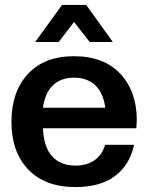

<svg xmlns="http://www.w3.org/2000/svg" viewBox="-20 -756 607 786"><path d="M289.1 9.8Q164.6 9.8 95.7 -62Q26.9 -133.8 26.9 -257.8Q26.9 -379.9 94 -452.9Q161.1 -525.9 283.2 -525.9Q405.3 -525.9 472.7 -453.6Q540 -381.3 540 -264.2Q540 -255.4 538.1 -231H155.8Q158.7 -154.3 193.4 -116.2Q228 -78.1 289.1 -78.1Q336.4 -78.1 367.4 -100.3Q398.4 -122.6 410.2 -163.1H528.8Q511.7 -81.5 451.4 -35.9Q391.1 9.8 289.1 9.8ZM155.8 -314.9H411.1Q402.8 -376 369.9 -407Q336.9 -438 283.2 -438Q229.5 -438 196.8 -407Q164.1 -376 155.8 -314.9ZM441.9 -584H347.2L283.2 -666L220.2 -584H124L233.9 -735.8H333Z"/></svg>

Font: Creato Display
Style: Bold
Weight: 700
Version: Version 1.000